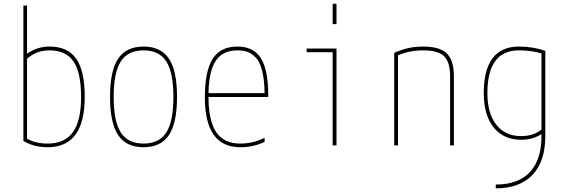

<svg xmlns="http://www.w3.org/2000/svg" viewBox="-20 -780 3040 1030"><path d="M125 -750V-491.2Q178.7 -530.3 245.1 -530.3Q342.8 -530.3 388.7 -465.3Q434.6 -400.4 434.6 -259.8Q434.6 9.8 235.4 9.8Q160.2 9.8 105.5 -24.4V-750ZM415 -259.8Q415 -390.6 374.5 -450.2Q334 -509.8 245.1 -509.8Q174.8 -509.8 125 -464.8V-36.1Q170.9 -9.8 235.4 -9.8Q327.1 -9.8 371.1 -70.8Q415 -131.8 415 -259.8Z M627.9 -69.3Q666 -9.8 750 -9.8Q834 -9.8 872.1 -69.3Q910.2 -128.9 910.2 -259.8Q910.2 -390.6 872.1 -450.2Q834 -509.8 750 -509.8Q666 -509.8 627.9 -450.2Q589.8 -390.6 589.8 -259.8Q589.8 -128.9 627.9 -69.3ZM886.2 -55.2Q842.8 9.8 750 9.8Q657.2 9.8 613.8 -55.2Q570.3 -120.1 570.3 -260.3Q570.3 -400.4 613.8 -465.3Q657.2 -530.3 750 -530.3Q842.8 -530.3 886.2 -465.3Q929.7 -400.4 929.7 -260.3Q929.7 -120.1 886.2 -55.2Z M1098.6 -259.8Q1098.6 -131.8 1140.1 -70.8Q1181.6 -9.8 1268.6 -9.8Q1338.9 -9.8 1399.4 -41V-18.6Q1335.9 10.7 1268.6 9.8Q1078.1 9.8 1079.1 -259.8Q1079.1 -399.4 1121.1 -464.8Q1163.1 -530.3 1253.9 -530.3Q1339.8 -530.3 1379.4 -467.8Q1418.9 -405.3 1418.9 -269.5V-259.8ZM1098.6 -280.3H1399.4Q1398.4 -352.5 1386.2 -400.9Q1374 -449.2 1351.6 -471.7Q1329.1 -494.1 1306.6 -502Q1284.2 -509.8 1253.9 -509.8Q1175.8 -509.8 1138.2 -455.1Q1100.6 -400.4 1098.6 -280.3Z M1785.2 0H1764.6V-500H1625V-519.5H1785.2ZM1764.6 -650.4V-759.8H1785.2V-650.4Z M2094.7 -496.1Q2166 -530.3 2250 -530.3Q2338.9 -530.3 2377 -493.2Q2415 -456.1 2415 -370.1V0H2394.5V-370.1Q2394.5 -447.3 2362.3 -478.5Q2330.1 -509.8 2250 -509.8Q2176.8 -509.8 2115.2 -483.4V0H2094.7Z M2884.8 -49.8V-60.5Q2835 -29.3 2775.4 -30.3Q2681.6 -30.3 2628.4 -96.2Q2575.2 -162.1 2575.2 -280.3Q2575.2 -530.3 2764.6 -530.3Q2840.8 -530.3 2905.3 -506.8V-49.8Q2905.3 86.9 2835.9 158.7Q2766.6 230.5 2639.6 230.5V210Q2759.8 210 2822.3 143.6Q2884.8 77.1 2884.8 -49.8ZM2594.7 -280.3Q2594.7 -171.9 2642.6 -110.8Q2690.4 -49.8 2775.4 -49.8Q2840.8 -49.8 2884.8 -85V-493.2Q2831.1 -509.8 2764.6 -509.8Q2594.7 -510.7 2594.7 -280.3Z"/></svg>

Font: Mgen+ 1mn thin
Style: Regular
Weight: 100
Designer: [Source Han Sans]
Ryoko NISHIZUKA  (kana & ideographs); Paul D. Hunt (Latin, Greek & Cyrillic); Wenlong ZHANG  (bopomofo
Version: Version 1.059.20150602